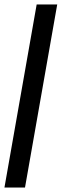

<svg xmlns="http://www.w3.org/2000/svg" viewBox="-35 -731 282 864"><path d="M-15 113 130 -711H222.5L77.5 113Z"/></svg>

Font: Anybody UltraExpanded Regular
Style: Italic
Weight: 400
Width: 9
Italic angle: -10°
Designer: Tyler Finck
Foundry: Etcetera Type Company
Version: Version 1.010; ttfautohint (v1.8.3) -l 8 -r 50 -G 200 -x 14 